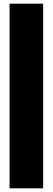

<svg xmlns="http://www.w3.org/2000/svg" viewBox="-20 -811 286 1041"><path d="M214 -791V210H32V-791Z"/></svg>

Font: Georama ExtraCondensed Thin Black
Style: Regular
Weight: 900
Version: Version 1.001